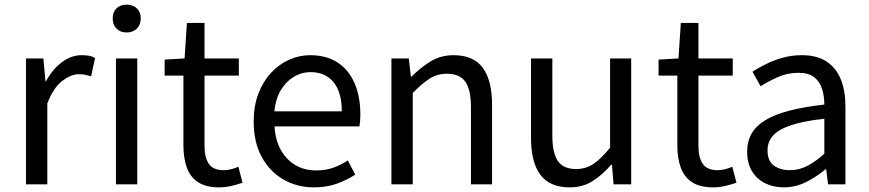

<svg xmlns="http://www.w3.org/2000/svg" viewBox="-20 -795 3746 828"><path d="M92 0V-543H167L176 -444H178Q206 -496 246.5 -526.5Q287 -557 332 -557Q351 -557 364.5 -554.5Q378 -552 390 -545L373 -466Q359 -470 348 -472.5Q337 -475 320 -475Q287 -475 249 -446.5Q211 -418 184 -349V0Z M480 0V-543H572V0ZM526 -655Q499 -655 482.5 -671.5Q466 -688 466 -716Q466 -743 482.5 -759Q499 -775 526 -775Q553 -775 570 -759Q587 -743 587 -716Q587 -688 570 -671.5Q553 -655 526 -655Z M925 13Q868 13 834 -9.5Q800 -32 785.5 -73Q771 -114 771 -168V-469H690V-538L776 -543L786 -696H862V-543H1010V-469H862V-165Q862 -116 880.5 -88.5Q899 -61 946 -61Q961 -61 978 -65.5Q995 -70 1008 -76L1026 -7Q1003 1 977 7Q951 13 925 13Z M1334 13Q1261 13 1202 -21Q1143 -55 1108.5 -118.5Q1074 -182 1074 -271Q1074 -338 1094 -390.5Q1114 -443 1148.5 -480.5Q1183 -518 1227 -537.5Q1271 -557 1317 -557Q1387 -557 1435 -526Q1483 -495 1508.5 -437.5Q1534 -380 1534 -302Q1534 -287 1533 -274Q1532 -261 1530 -250H1164Q1167 -192 1190.5 -149.5Q1214 -107 1253 -83.5Q1292 -60 1344 -60Q1384 -60 1416.5 -71.5Q1449 -83 1480 -103L1512 -42Q1477 -19 1433 -3Q1389 13 1334 13ZM1163 -315H1454Q1454 -397 1418.5 -440.5Q1383 -484 1319 -484Q1281 -484 1247.5 -464Q1214 -444 1191.5 -407Q1169 -370 1163 -315Z M1668 0V-543H1743L1752 -464H1754Q1793 -503 1836.5 -530Q1880 -557 1936 -557Q2022 -557 2062 -502.5Q2102 -448 2102 -344V0H2011V-332Q2011 -409 1986.5 -443Q1962 -477 1908 -477Q1866 -477 1833 -456Q1800 -435 1760 -394V0Z M2437 13Q2351 13 2310.5 -41Q2270 -95 2270 -199V-543H2362V-210Q2362 -135 2386 -100.5Q2410 -66 2464 -66Q2506 -66 2539 -88Q2572 -110 2611 -158V-543H2702V0H2626L2619 -85H2616Q2578 -41 2535.5 -14Q2493 13 2437 13Z M3055 13Q2998 13 2964 -9.5Q2930 -32 2915.5 -73Q2901 -114 2901 -168V-469H2820V-538L2906 -543L2916 -696H2992V-543H3140V-469H2992V-165Q2992 -116 3010.5 -88.5Q3029 -61 3076 -61Q3091 -61 3108 -65.5Q3125 -70 3138 -76L3156 -7Q3133 1 3107 7Q3081 13 3055 13Z M3360 13Q3315 13 3279 -5Q3243 -23 3222.5 -57.5Q3202 -92 3202 -141Q3202 -230 3281.5 -277.5Q3361 -325 3535 -344Q3535 -379 3525.5 -410.5Q3516 -442 3492 -461.5Q3468 -481 3423 -481Q3376 -481 3334.5 -462.5Q3293 -444 3260 -423L3225 -486Q3250 -502 3283 -518.5Q3316 -535 3355 -546Q3394 -557 3438 -557Q3504 -557 3545.5 -529Q3587 -501 3606.5 -451.5Q3626 -402 3626 -334V0H3551L3543 -65H3540Q3502 -33 3456.5 -10Q3411 13 3360 13ZM3386 -61Q3425 -61 3460.5 -79Q3496 -97 3535 -132V-283Q3444 -273 3390 -254.5Q3336 -236 3313 -209.5Q3290 -183 3290 -147Q3290 -100 3318 -80.5Q3346 -61 3386 -61Z"/></svg>

Font: Noto Sans HK
Style: Regular
Weight: 400
Designer: Ryoko NISHIZUKA 西塚涼子 (kana, bopomofo & ideographs); Paul D. Hunt (Latin, Greek & Cyrillic); Sandoll Communications 산돌커뮤니
Foundry: Adobe
Version: Version 2.004-H2;hotconv 1.0.118;makeotfexe 2.5.65603